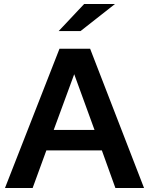

<svg xmlns="http://www.w3.org/2000/svg" viewBox="-20 -945 749 965"><path d="M5 0 279 -700H433L704 0H560L492 -189H213L144 0ZM250 -292H455L353 -572ZM275 -789 403 -925H558L385 -789Z"/></svg>

Font: Red Hat Text SemiBold
Style: Regular
Weight: 600
Designer: Pentagram, MCKL
Foundry: MCKL
Version: Version 1.030